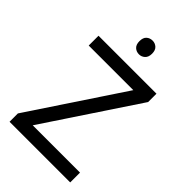

<svg xmlns="http://www.w3.org/2000/svg" viewBox="-268 -1012 1108 1108"><g transform="rotate(45 286.0 -457.5)"><path d="M533 0H38V-68L414 -634H50V-714H523V-646L147 -80H533ZM291 -915Q311 -915 326.5 -901.5Q342 -888 342 -859Q342 -831 326.5 -817Q311 -803 291 -803Q269 -803 254 -817Q239 -831 239 -859Q239 -888 254 -901.5Q269 -915 291 -915Z"/></g></svg>

Font: Noto Sans Old North Arabian
Style: Regular
Weight: 400
Designer: Monotype Design Team
Foundry: Monotype Imaging Inc.
Version: Version 2.001; ttfautohint (v1.8.4.7-5d5b)